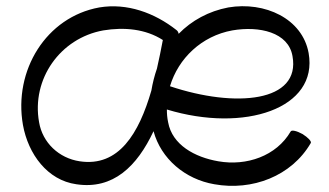

<svg xmlns="http://www.w3.org/2000/svg" viewBox="-20 -576 1062 619"><path d="M549 -479C478 -535 389 -567 300 -552C129 -521 23 -349 54 -173C71 -79 133 5 226 18C345 36 422 -40 475 -153C499 -64 577 2 671 18C793 40 920 -8 982 -115C985 -120 973 -133 955 -144C937 -154 920 -158 917 -152C871 -73 775 -40 684 -56C608 -69 535 -109 522 -182C519 -196 518 -209 518 -223C768 -147 1007 -226 975 -405C955 -516 834 -572 716 -552C653 -540 598 -510 556 -467C555 -472 553 -476 549 -479ZM237 -56C170 -66 117 -116 106 -182C81 -321 174 -453 313 -478C380 -489 449 -483 505 -447C499 -416 493 -385 486 -355C478 -332 472 -308 468 -284C428 -146 363 -37 237 -56ZM729 -478C816 -493 910 -472 923 -395C950 -247 740 -227 528 -298C555 -388 630 -460 729 -478Z"/></svg>

Font: Nupuram Light
Style: Regular
Weight: 300
Designer: Santhosh Thottingal (santhosh.thottingal@gmail.com)
Foundry: SMC
Version: Version 1.000